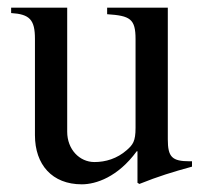

<svg xmlns="http://www.w3.org/2000/svg" viewBox="-20 -470 540 500"><path d="M480 -50H474C428 -50 417 -61 417 -107V-450H259V-433C319 -429 333 -421 333 -368V-137C333 -102 326 -93 310 -79C285 -57 255 -48 226 -48C187 -48 155 -81 155 -127V-450H9V-436C57 -433 71 -419 71 -369V-118C71 -41 116 10 193 10C230 10 287 -9 336 -76H338V6L343 9C393 -11 429 -22 480 -36Z"/></svg>

Font: XITS
Style: Regular
Weight: 400
Designer: MicroPress Inc., with final additions and corrections provided by Coen Hoffman, Elsevier (retired)
Version: Version 1.302